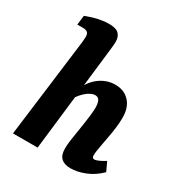

<svg xmlns="http://www.w3.org/2000/svg" viewBox="-160 -768 826 884"><g transform="rotate(30 253.5 -325.5)"><path d="M341 7Q310 7 292.5 -8.5Q275 -24 275 -59Q275 -81 278 -101.5Q281 -122 285 -147Q289 -171 293 -197.5Q297 -224 300 -249Q303 -274 303 -292Q303 -315 296.5 -328.5Q290 -342 273 -342Q261 -342 245 -333Q229 -324 212 -305.5Q195 -287 181 -259L171 -285Q200 -364 240.5 -397Q281 -430 330 -430Q377 -430 405.5 -399.5Q434 -369 434 -315Q434 -288 430.5 -260.5Q427 -233 422 -207Q417 -181 413 -158Q409 -137 407 -123Q405 -109 405 -98Q405 -83 417 -83Q424 -83 437.5 -88.5Q451 -94 472 -107L494 -60Q460 -26 419 -9.5Q378 7 341 7ZM33 0 96 -499Q98 -510 99.5 -527.5Q101 -545 101 -553Q101 -569 93 -575.5Q85 -582 69 -582H39L45 -632Q82 -646 110.5 -652Q139 -658 165 -658Q202 -658 217 -643Q232 -628 232 -600Q232 -592 230.5 -578.5Q229 -565 227 -546L164 0Z"/></g></svg>

Font: Yrsa
Style: Italic
Weight: 400
Italic angle: -7.10001°
Designer: Anna Giedrys (Yrsa+Rasa design), David Brezina (Yrsa art-direction, Rasa art-direction, design)
Foundry: Rosetta Type Foundry
Version: Version 2.004